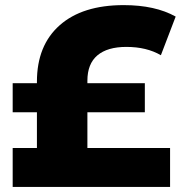

<svg xmlns="http://www.w3.org/2000/svg" viewBox="-20 -734 721 754"><path d="M29.8 0V-152.8H125V-293H29.8V-407.2H125V-413.1Q125 -555.7 214.4 -634.8Q303.7 -713.9 465.8 -713.9Q589.4 -713.9 669.9 -668.9L611.8 -517.1Q555.7 -549.8 476.1 -549.8Q401.9 -549.8 362.5 -516.6Q323.2 -483.4 323.2 -417V-407.2H548.8V-293H323.2V-152.8H647.9V0Z"/></svg>

Font: Montserrat ExtraBold
Style: Regular
Weight: 800
Designer: Julieta Ulanovsky
Foundry: Julieta Ulanovsky
Version: Version 9.000